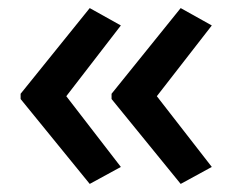

<svg xmlns="http://www.w3.org/2000/svg" viewBox="-20 -518 575 475"><path d="M31 -286 202 -498 279 -455 144 -280 279 -105 202 -63 31 -273ZM256 -286 427 -498 504 -455 368 -280 504 -105 427 -63 256 -273Z"/></svg>

Font: Noto Sans Hebrew Thin Medium
Style: Regular
Weight: 500
Version: Version 3.001